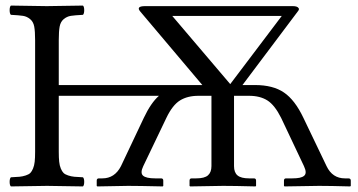

<svg xmlns="http://www.w3.org/2000/svg" viewBox="-20 -667 1283 689"><path d="M806.2 -365.2 991.2 -609.9H598.1ZM190.9 -122.1Q190.9 -100.6 192.4 -86.7Q193.8 -72.8 198.2 -62.3Q202.6 -51.8 208 -46.4Q213.4 -41 224.6 -37.4Q235.8 -33.7 246.8 -32.7Q257.8 -31.7 277.8 -30.8Q282.2 -26.4 282.2 -14.4Q282.2 -2.4 277.8 2Q178.2 0 148.9 0Q116.7 0 19 2Q14.6 -2.4 14.6 -14.4Q14.6 -26.4 19 -30.8Q39.1 -31.7 50 -32.7Q61 -33.7 72.3 -37.4Q83.5 -41 88.9 -46.4Q94.2 -51.8 98.6 -62.3Q103 -72.8 104.5 -86.7Q106 -100.6 106 -122.1V-522.9Q106 -554.7 102.8 -571.8Q99.6 -588.9 88.1 -598.4Q76.7 -607.9 62.7 -610.1Q48.8 -612.3 19 -613.8Q14.6 -618.2 14.6 -630.4Q14.6 -642.6 19 -647Q118.7 -645 147.9 -645Q180.2 -645 277.8 -647Q282.2 -642.6 282.2 -630.4Q282.2 -618.2 277.8 -613.8Q248 -612.3 234.1 -610.1Q220.2 -607.9 208.7 -598.4Q197.3 -588.9 194.1 -571.8Q190.9 -554.7 190.9 -522.9V-361.8H670.9H706.1L483.9 -625Q466.3 -645 501 -645H1030.8Q1038.6 -645 1043.9 -643.3Q1049.3 -641.6 1052 -637.2Q1054.7 -632.8 1047.9 -625L850.1 -361.8H895Q960 -361.8 999 -335Q1038.1 -308.6 1068.8 -244.1L1151.9 -70.8Q1172.9 -26.9 1217.8 -26.9H1230Q1238.8 -26.9 1238.8 -19V0L1236.8 2Q1164.1 0 1125 0L1001 2L999 0V-19Q999 -26.9 1006.8 -26.9H1028.8Q1044.9 -26.9 1055.2 -29.1Q1065.4 -31.2 1071.3 -36.1Q1077.1 -41 1076.9 -49.6Q1076.7 -58.1 1070.8 -70.8L988.8 -244.1Q965.8 -290 939.5 -306.6Q913.1 -323.2 874 -323.2H819.8V-70.8Q819.8 -47.9 832.5 -37.4Q845.2 -26.9 874 -26.9H891.1Q898.9 -26.9 898.9 -19V0L897 2Q819.8 0 780.8 0L662.1 2L660.2 0V-19Q660.2 -26.9 668 -26.9H684.1Q713.9 -26.9 726.3 -37.8Q738.8 -48.8 738.8 -70.8V-323.2H736.8H691.9Q652.8 -323.2 626 -306.6Q599.1 -290 577.1 -244.1L494.1 -70.8Q482.4 -46.4 493.4 -36.6Q504.4 -26.9 537.1 -26.9H558.1Q565.9 -26.9 565.9 -19V0L564 2Q476.1 0 439.9 0L329.1 2L327.1 0V-19Q327.1 -26.9 335 -26.9H347.2Q391.6 -26.9 414.1 -70.8L496.1 -244.1Q521.5 -297.9 550.3 -323.2H190.9Z"/></svg>

Font: Linux Libertine G
Style: Regular
Weight: 400
Designer: Philipp H. Poll
Foundry: Philipp H. Poll
Version: Version 4.7.5